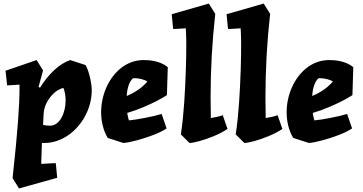

<svg xmlns="http://www.w3.org/2000/svg" viewBox="-20 -790 2043 1080"><path d="M50.8 211.9Q62 107.4 69.6 29.1Q77.1 -49.3 81.5 -109.4Q85.9 -169.4 87.9 -214.6Q89.8 -259.8 89.8 -298.3V-314Q79.6 -313 69.1 -312.5Q58.6 -312 49.1 -311.3Q39.6 -310.5 31.7 -310.3Q23.9 -310.1 20 -310.1L11.2 -392.1L186 -452.1L222.2 -394L196.8 -300.8L205.1 -296.9Q222.7 -325.7 243.2 -350.8Q263.7 -376 285.6 -396.2Q307.6 -416.5 330.3 -430.7Q353 -444.8 375 -452.1L461.9 -423.8Q470.7 -406.7 477.1 -387.2Q483.4 -367.7 487.5 -348.9Q491.7 -330.1 493.9 -313Q496.1 -295.9 496.1 -283.2Q496.1 -244.6 486.3 -207.3Q476.6 -169.9 458.7 -137Q440.9 -104 416.3 -76.2Q391.6 -48.3 362.1 -28.3Q332.5 -8.3 299.1 2.9Q265.6 14.2 230 14.2H215.8Q215.3 23.9 214.8 41.7Q214.4 59.6 213.6 77.9Q212.9 96.2 212.4 111.6Q211.9 127 211.9 131.8Q222.7 131.3 235.1 130.6Q247.6 129.9 259.3 129.2Q271 128.4 280.3 128.2Q289.6 127.9 293.9 127.9L301.8 210L86.9 270ZM222.2 -87.9Q230.5 -85.4 241.2 -84.2Q252 -83 261.2 -83Q281.7 -83 298.1 -95.2Q314.5 -107.4 325.7 -127.4Q336.9 -147.5 343 -172.9Q349.1 -198.2 349.1 -225.1Q349.1 -244.6 345.7 -263.4Q342.3 -282.2 336.9 -294.9Q325.2 -293.9 306.6 -283.2Q288.1 -272.5 270.5 -252.9Q252.9 -233.4 239.7 -206.3Q226.6 -179.2 225.1 -145Z M918.9 -254.9Q890.6 -236.8 856 -219.2Q826.2 -204.1 785.4 -186.8Q744.6 -169.4 695.8 -154.8Q696.3 -150.9 697.3 -145Q698.2 -139.2 699.7 -133.3Q701.2 -127.4 702.6 -121.8Q704.1 -116.2 705.1 -112.8Q723.1 -114.3 747.1 -118.2Q771 -122.1 796.1 -127Q821.3 -131.8 845.7 -137.5Q870.1 -143.1 889.2 -148.9L917 -67.9Q904.3 -58.6 885.3 -49.3Q866.2 -40 843.8 -31.2Q821.3 -22.5 797.1 -14.6Q772.9 -6.8 750.2 -0.7Q727.5 5.4 707.8 9.3Q688 13.2 673.8 14.2L585.9 -14.2Q566.9 -46.4 557.9 -83.3Q548.8 -120.1 548.8 -158.2Q548.8 -194.3 556.4 -230.2Q564 -266.1 578.6 -298.8Q593.3 -331.5 614.3 -359.4Q635.3 -387.2 661.6 -408Q688 -428.7 720 -440.4Q752 -452.1 788.1 -452.1Q797.9 -452.1 814 -451.2Q830.1 -450.2 848.9 -446.3Q867.7 -442.4 887.2 -434.3Q906.7 -426.3 923.8 -412.1ZM809.1 -332Q803.2 -335.4 794.9 -338.9Q786.6 -342.3 776.9 -344.7Q767.1 -347.2 757.3 -348.6Q747.6 -350.1 738.8 -350.1Q735.8 -350.1 732.9 -350.1Q730 -350.1 727.1 -349.1Q711.9 -335 703.1 -308.3Q694.3 -281.7 692.9 -250Q722.7 -262.7 744.6 -276.6Q766.6 -290.5 780.8 -303.2Q797.4 -317.4 809.1 -332Z M1259.8 -64.9Q1244.1 -54.2 1224.6 -43.9Q1205.1 -33.7 1183.8 -24.9Q1162.6 -16.1 1141.6 -8.8Q1120.6 -1.5 1102.1 3.7Q1083.5 8.8 1068.6 11.5Q1053.7 14.2 1045.9 14.2L997.1 -34.2Q1003.4 -72.8 1008.1 -118.2Q1012.7 -163.6 1016.1 -211.4Q1019.5 -259.3 1021.7 -306.9Q1023.9 -354.5 1025.4 -397.9Q1026.9 -441.4 1027.3 -478Q1027.8 -514.6 1027.8 -540Q1027.8 -549.8 1027.6 -563.5Q1027.3 -577.1 1026.9 -590.8Q1026.4 -604.5 1025.9 -615.5Q1025.4 -626.5 1024.9 -630.9Q1015.1 -629.9 1004.6 -629.4Q994.1 -628.9 984.4 -628.2Q974.6 -627.4 966.6 -627.2Q958.5 -627 954.1 -627L945.8 -710L1154.8 -770L1190.9 -711.9Q1177.7 -594.2 1171.1 -477.1Q1164.6 -359.9 1164.6 -239.7Q1164.6 -183.1 1166 -126Q1183.1 -128.9 1201.2 -132.8Q1219.2 -136.7 1232.9 -142.1Z M1568.4 -64.9Q1552.7 -54.2 1533.2 -43.9Q1513.7 -33.7 1492.4 -24.9Q1471.2 -16.1 1450.2 -8.8Q1429.2 -1.5 1410.6 3.7Q1392.1 8.8 1377.2 11.5Q1362.3 14.2 1354.5 14.2L1305.7 -34.2Q1312 -72.8 1316.7 -118.2Q1321.3 -163.6 1324.7 -211.4Q1328.1 -259.3 1330.3 -306.9Q1332.5 -354.5 1334 -397.9Q1335.4 -441.4 1335.9 -478Q1336.4 -514.6 1336.4 -540Q1336.4 -549.8 1336.2 -563.5Q1335.9 -577.1 1335.4 -590.8Q1335 -604.5 1334.5 -615.5Q1334 -626.5 1333.5 -630.9Q1323.7 -629.9 1313.2 -629.4Q1302.7 -628.9 1293 -628.2Q1283.2 -627.4 1275.1 -627.2Q1267.1 -627 1262.7 -627L1254.4 -710L1463.4 -770L1499.5 -711.9Q1486.3 -594.2 1479.7 -477.1Q1473.1 -359.9 1473.1 -239.7Q1473.1 -183.1 1474.6 -126Q1491.7 -128.9 1509.8 -132.8Q1527.8 -136.7 1541.5 -142.1Z M1962.4 -254.9Q1934.1 -236.8 1899.4 -219.2Q1869.6 -204.1 1828.9 -186.8Q1788.1 -169.4 1739.3 -154.8Q1739.7 -150.9 1740.7 -145Q1741.7 -139.2 1743.2 -133.3Q1744.6 -127.4 1746.1 -121.8Q1747.6 -116.2 1748.5 -112.8Q1766.6 -114.3 1790.5 -118.2Q1814.5 -122.1 1839.6 -127Q1864.7 -131.8 1889.2 -137.5Q1913.6 -143.1 1932.6 -148.9L1960.4 -67.9Q1947.8 -58.6 1928.7 -49.3Q1909.7 -40 1887.2 -31.2Q1864.7 -22.5 1840.6 -14.6Q1816.4 -6.8 1793.7 -0.7Q1771 5.4 1751.2 9.3Q1731.4 13.2 1717.3 14.2L1629.4 -14.2Q1610.4 -46.4 1601.3 -83.3Q1592.3 -120.1 1592.3 -158.2Q1592.3 -194.3 1599.9 -230.2Q1607.4 -266.1 1622.1 -298.8Q1636.7 -331.5 1657.7 -359.4Q1678.7 -387.2 1705.1 -408Q1731.4 -428.7 1763.4 -440.4Q1795.4 -452.1 1831.5 -452.1Q1841.3 -452.1 1857.4 -451.2Q1873.5 -450.2 1892.3 -446.3Q1911.1 -442.4 1930.7 -434.3Q1950.2 -426.3 1967.3 -412.1ZM1852.5 -332Q1846.7 -335.4 1838.4 -338.9Q1830.1 -342.3 1820.3 -344.7Q1810.5 -347.2 1800.8 -348.6Q1791 -350.1 1782.2 -350.1Q1779.3 -350.1 1776.4 -350.1Q1773.4 -350.1 1770.5 -349.1Q1755.4 -335 1746.6 -308.3Q1737.8 -281.7 1736.3 -250Q1766.1 -262.7 1788.1 -276.6Q1810.1 -290.5 1824.2 -303.2Q1840.8 -317.4 1852.5 -332Z"/></svg>

Font: Simonetta
Style: Black Italic
Weight: 900
Italic angle: -2°
Designer: Gayaneh Bagdasaryan
Foundry: Brownfox
Version: Version 1.002